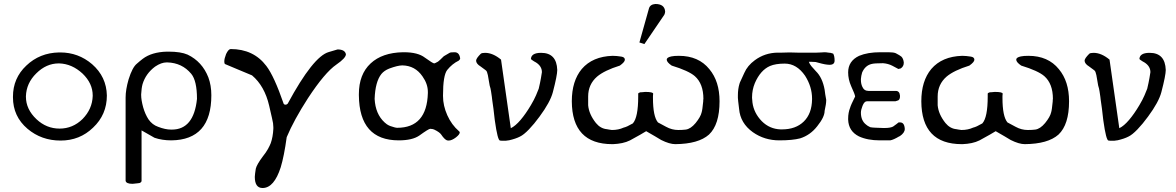

<svg xmlns="http://www.w3.org/2000/svg" viewBox="-20 -704 5898 963"><path d="M276 -441Q279 -441 282 -441Q373 -441 442 -382Q514 -319 516 -225Q516 -129 447 -64Q380 1 284 1Q188 1 118 -58Q45 -120 45 -216Q45 -217 45 -219Q45 -312 112 -375Q179 -439 276 -441ZM110 -221Q110 -220 110 -219Q110 -156 163 -106Q213 -59 279 -59Q345 -59 394 -107Q443 -157 445 -223Q445 -224 445 -225Q445 -286 394 -335Q341 -384 277 -386Q276 -386 275 -386Q212 -386 162 -336Q112 -287 110 -221Z M690 203Q690 210 680 214Q677 215 668.5 215.5Q660 216 645 218Q613 218 610 203V-215Q610 -254 625 -306Q644 -367 667 -385Q674 -392 681.5 -397.5Q689 -403 696 -409Q741 -443 817 -445Q821 -445 825 -445Q887 -445 921 -430Q994 -395 1025 -316Q1040 -276 1040 -226Q1040 -2 839 0Q793 0 755 -13Q753 -14 690 -50ZM939 -334Q893 -389 819 -391Q818 -391 816 -391Q789 -391 758 -370Q711 -335 695 -282Q692 -271 690.5 -259Q689 -247 688 -231Q688 -229 688 -227Q688 -203 698 -166Q708 -131 725 -105Q744 -78 773 -68Q809 -54 838 -54Q840 -54 842 -54Q952 -54 968 -208Q968 -299 939 -334Z M1403 -183Q1406 -179 1411 -179Q1412 -179 1413 -179Q1418 -179 1423 -184Q1551 -421 1629 -443Q1635 -445 1646 -448Q1657 -451 1673 -456Q1710 -456 1715 -432Q1715 -413 1667 -380Q1609 -340 1525 -212Q1454 -102 1418 -16Q1405 79 1388 135Q1355 238 1298 239Q1297 239 1297 239Q1258 239 1258 183Q1258 176 1259.5 166Q1261 156 1263 142Q1268 121 1298 81Q1314 61 1323.5 44Q1333 27 1338 14Q1349 -17 1351 -58Q1351 -62 1351 -66Q1351 -75 1349.5 -86Q1348 -97 1344 -113Q1344 -113 1340.5 -128Q1337 -143 1330 -174Q1307 -273 1244 -326Q1199 -345 1165 -359Q1131 -373 1108 -383Q1105 -386 1105 -396Q1105 -410 1114 -433Q1126 -458 1137 -458Q1252 -458 1316 -373Q1355 -322 1403 -183Z M2222 0Q2209 -5 2193 -29Q2185 -41 2158 -54Q2153 -57 2138 -58Q2130 -58 2083 -24Q2048 0 1980 0Q1782 0 1780 -226Q1780 -229 1780 -232Q1780 -331 1839 -386Q1897 -440 2001 -442Q2004 -442 2006 -442Q2076 -442 2111 -415Q2151 -386 2158 -386Q2161 -386 2177 -395Q2181 -398 2188 -404.5Q2195 -411 2206 -422Q2222 -431 2235 -439Q2239 -442 2260 -442Q2284 -442 2288 -411Q2288 -406 2281 -400Q2248 -384 2223 -353Q2202 -326 2202 -226Q2202 -224 2202 -222Q2202 -174 2223.5 -126Q2245 -78 2282 -46Q2286 -43 2286 -40Q2286 -30 2267 -15Q2246 1 2230 1Q2226 1 2222 0ZM1859 -208Q1863 -132 1909 -90Q1913 -86 1920 -81Q1927 -76 1937 -72Q1963 -63 1972 -63Q2121 -63 2126 -237Q2126 -240 2126 -243Q2126 -283 2099 -321Q2062 -375 1998 -376Q1975 -376 1932 -360Q1907 -350 1893 -333Q1862 -294 1859 -208Z M2391 -434Q2396 -439 2413 -439Q2452 -439 2493 -405L2542 -61Q2565 -72 2591 -102.5Q2617 -133 2643 -177Q2659 -204 2668.5 -226Q2678 -248 2682 -259Q2684 -267 2688.5 -288Q2693 -309 2698 -342Q2698 -372 2668 -391L2659 -396Q2643 -406 2643 -408V-409Q2645 -438 2691 -439H2694Q2772 -439 2775 -353Q2775 -340 2769.5 -312Q2764 -284 2753 -242Q2740 -192 2686 -119Q2659 -82 2633 -55Q2607 -28 2588 -19Q2567 -8 2532 0Q2531 0 2530 0L2516 2H2498Q2491 2 2488 1Q2476 1 2462 -99Q2461 -105 2460.5 -111Q2460 -117 2459 -124Q2457 -140 2455 -158.5Q2453 -177 2449 -201Q2448 -204 2448 -209Q2448 -214 2447 -218Q2445 -230 2443 -245Q2441 -260 2436 -275Q2431 -307 2427 -327Q2423 -346 2418 -350Q2418 -350 2418 -350Q2418 -350 2418 -350Q2418 -350 2413 -354Q2405 -360 2390 -371Q2370 -383 2368 -398V-400Q2368 -411 2391 -434Z M3235 -662Q3241 -682 3267 -684Q3313 -684 3316 -647Q3316 -646 3316 -645Q3316 -639 3312 -630L3212 -483L3187 -491ZM3256 -234Q3256 -227 3255 -223V-213Q3255 -120 3280 -90Q3288 -86 3321 -68Q3350 -52 3382 -52Q3392 -52 3401.5 -52.5Q3411 -53 3419 -54Q3444 -57 3469 -87Q3494 -118 3499 -140Q3501 -146 3503 -160Q3505 -174 3507 -195Q3507 -205 3508 -208Q3508 -284 3465 -322Q3434 -349 3349 -375Q3324 -392 3324 -405Q3324 -416 3347 -421Q3361 -424 3385 -424Q3484 -424 3538 -357Q3589 -296 3589 -196Q3589 -79 3536 -29Q3483 18 3367 19Q3338 19 3296 -2Q3285 -9 3266 -20Q3247 -31 3221 -46Q3211 -40 3190.5 -28Q3170 -16 3140 0Q3122 9 3100.5 13.5Q3079 18 3055 19Q3053 19 3051 19Q2849 19 2848 -196Q2848 -298 2898 -358Q2952 -421 3053 -424Q3063 -424 3073.5 -423Q3084 -422 3097 -420Q3114 -417 3114 -405Q3114 -405 3114 -404Q3114 -393 3089 -375Q3012 -351 2975 -320Q2930 -281 2930 -220Q2930 -214 2930 -208V-176Q2934 -131 2969 -87Q2992 -59 3024 -56Q3029 -55 3035 -54Q3041 -53 3049 -52Q3082 -52 3108 -64Q3123 -67 3154 -85Q3181 -115 3181 -220V-234Q3181 -238 3191 -241Q3195 -241 3201 -241.5Q3207 -242 3216 -243Q3256 -243 3256 -234Z M3880 -440Q3888 -440 3903 -440Q3919 -440 3940 -441Q3967 -440 3980 -440H4076Q4087 -440 4100 -441Q4109 -442 4115 -442Q4119 -442 4124.5 -441.5Q4130 -441 4135 -440Q4146 -440 4159 -435Q4166 -423 4166 -400Q4166 -379 4141 -379Q4121 -379 4086 -389Q4084 -390 4071 -393Q4062 -394 4050 -394Q4044 -394 4037 -394Q4039 -388 4040 -387Q4045 -375 4072 -347Q4105 -315 4116 -254Q4117 -244 4119 -231.5Q4121 -219 4124 -203Q4124 -192 4122 -179Q4120 -166 4116 -148Q4116 -117 4079 -71Q4044 -26 3993 -10Q3955 0 3889 0Q3814 0 3756 -41Q3693 -86 3687 -158Q3681 -206 3681 -213V-226Q3681 -258 3689 -284Q3690 -289 3696.5 -302Q3703 -315 3713 -338Q3729 -375 3766 -402Q3816 -439 3880 -440ZM3754 -190Q3761 -137 3801 -96Q3840 -57 3895 -55Q3898 -55 3902 -55Q3971 -55 4011.5 -94.5Q4052 -134 4053 -206Q4053 -208 4053 -209Q4053 -269 4018 -324Q3976 -385 3916 -385Q3870 -385 3842 -373Q3794 -352 3766 -287Q3752 -253 3752 -216Q3752 -216 3752 -216Q3752 -216 3752 -213Q3752 -209 3753 -202Q3753 -195 3754 -190Z M4269 -220Q4268 -231 4249 -272Q4234 -306 4234 -341Q4234 -398 4289 -424Q4332 -442 4395 -442H4436Q4462 -442 4473 -437Q4494 -426 4501 -420Q4511 -410 4513 -391Q4513 -390 4513 -389Q4513 -371 4498 -361Q4493 -359 4486 -358Q4479 -361 4456 -374Q4435 -385 4409 -387Q4365 -387 4351 -383Q4319 -375 4304 -340Q4299 -323 4298 -308Q4298 -306 4298 -303Q4298 -284 4305 -269Q4314 -248 4336 -248H4473Q4492 -248 4494 -224Q4494 -222 4494 -221Q4494 -206 4486 -201Q4484 -200 4480.5 -199Q4477 -198 4471 -196H4328Q4315 -196 4306 -173Q4298 -153 4298 -139Q4298 -99 4324 -79Q4330 -73 4345 -66Q4355 -64 4370.5 -63.5Q4386 -63 4410 -62Q4414 -62 4417 -62Q4445 -62 4459 -69Q4469 -76 4475.5 -81Q4482 -86 4487 -90Q4490 -90 4495 -90Q4516 -90 4518 -58Q4518 -57 4518 -57Q4518 -38 4493 -21L4490 -20Q4462 -3 4445 0H4393Q4331 0 4288 -20Q4236 -46 4234 -104Q4234 -107 4234 -109Q4234 -139 4244 -164Q4247 -176 4269 -220Z M5009 -234Q5009 -227 5008 -223V-213Q5008 -120 5033 -90Q5041 -86 5074 -68Q5103 -52 5135 -52Q5145 -52 5154.5 -52.5Q5164 -53 5172 -54Q5197 -57 5222 -87Q5247 -118 5252 -140Q5254 -146 5256 -160Q5258 -174 5260 -195Q5260 -205 5261 -208Q5261 -284 5218 -322Q5187 -349 5102 -375Q5077 -392 5077 -405Q5077 -416 5100 -421Q5114 -424 5138 -424Q5237 -424 5291 -357Q5342 -296 5342 -196Q5342 -79 5289 -29Q5236 18 5120 19Q5091 19 5049 -2Q5038 -9 5019 -20Q5000 -31 4974 -46Q4964 -40 4943.5 -28Q4923 -16 4893 0Q4875 9 4853.5 13.5Q4832 18 4808 19Q4806 19 4804 19Q4602 19 4601 -196Q4601 -298 4651 -358Q4705 -421 4806 -424Q4816 -424 4826.5 -423Q4837 -422 4850 -420Q4867 -417 4867 -405Q4867 -405 4867 -404Q4867 -393 4842 -375Q4765 -351 4728 -320Q4683 -281 4683 -220Q4683 -214 4683 -208V-176Q4687 -131 4722 -87Q4745 -59 4777 -56Q4782 -55 4788 -54Q4794 -53 4802 -52Q4835 -52 4861 -64Q4876 -67 4907 -85Q4934 -115 4934 -220V-234Q4934 -238 4944 -241Q4948 -241 4954 -241.5Q4960 -242 4969 -243Q5009 -243 5009 -234Z M5443 -434Q5448 -439 5465 -439Q5504 -439 5545 -405L5594 -61Q5617 -72 5643 -102.5Q5669 -133 5695 -177Q5711 -204 5720.5 -226Q5730 -248 5734 -259Q5736 -267 5740.5 -288Q5745 -309 5750 -342Q5750 -372 5720 -391L5711 -396Q5695 -406 5695 -408V-409Q5697 -438 5743 -439H5746Q5824 -439 5827 -353Q5827 -340 5821.5 -312Q5816 -284 5805 -242Q5792 -192 5738 -119Q5711 -82 5685 -55Q5659 -28 5640 -19Q5619 -8 5584 0Q5583 0 5582 0L5568 2H5550Q5543 2 5540 1Q5528 1 5514 -99Q5513 -105 5512.5 -111Q5512 -117 5511 -124Q5509 -140 5507 -158.5Q5505 -177 5501 -201Q5500 -204 5500 -209Q5500 -214 5499 -218Q5497 -230 5495 -245Q5493 -260 5488 -275Q5483 -307 5479 -327Q5475 -346 5470 -350Q5470 -350 5470 -350Q5470 -350 5470 -350Q5470 -350 5465 -354Q5457 -360 5442 -371Q5422 -383 5420 -398V-400Q5420 -411 5443 -434Z"/></svg>

Font: New Athena Unicode
Style: Regular
Weight: 400
Designer: J. Rusten 1997; rev. by R. Hancock 2001, 2002, rev. by D. Mastronarde 2002-2021
Foundry: GreekKeys New Athena Unicode
Version: Version 5.008